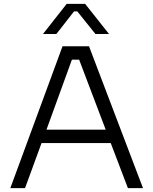

<svg xmlns="http://www.w3.org/2000/svg" viewBox="-20 -968 789 988"><path d="M270 -793H201.2L323.2 -948.2H418L541 -793H471.2L377.9 -909.2H360.8ZM108.9 0H33.2L301.8 -730H438L715.8 0H638.2L549.8 -231.9H193.8ZM219.2 -300.8H523.9L387.2 -661.1H350.1Z"/></svg>

Font: Sora Light
Style: Regular
Weight: 300
Designer: Jonathan Barnbrook, Julián Moncada
Foundry: Barnbrook Fonts
Version: Version 2.000